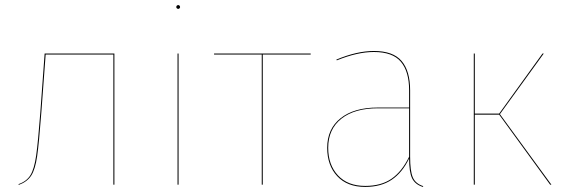

<svg xmlns="http://www.w3.org/2000/svg" viewBox="-20 -728 2243 757"><path d="M431 -517V0H427V-513H160L143 -285Q134 -165 126.5 -112.5Q119 -60 103 -35.5Q87 -11 54 1L53 -2Q85 -13 100 -37.5Q115 -62 122.5 -114.5Q130 -167 139 -285L156 -517Z M684 0H680V-517H684ZM690 -700Q690 -698 688 -695.5Q686 -693 683 -693Q679 -693 677 -695.5Q675 -698 675 -700Q675 -703 677 -705.5Q679 -708 683 -708Q686 -708 688 -705.5Q690 -703 690 -700Z M1205 -513H1016V0H1012V-513H824V-517H1205Z M1649 6 1647 9Q1616 -1 1604.5 -25.5Q1593 -50 1593 -103Q1566 -47 1524 -19Q1482 9 1420 9Q1349 9 1309.5 -33.5Q1270 -76 1270 -145Q1270 -220 1323 -262Q1376 -304 1469 -304H1593V-372Q1593 -446 1560.5 -484.5Q1528 -523 1454 -523Q1389 -523 1308 -490L1306 -493Q1387 -527 1454 -527Q1530 -527 1563.5 -487.5Q1597 -448 1597 -372V-110Q1597 -54 1607.5 -29Q1618 -4 1649 6ZM1593 -110V-301H1470Q1378 -301 1326 -260Q1274 -219 1274 -145Q1274 -78 1312.5 -36.5Q1351 5 1420 5Q1483 5 1524 -23.5Q1565 -52 1593 -110Z M1951 -278 2154 0H2149L1948 -276H1852V0H1848V-517H1852V-280H1948L2119 -517H2124Z"/></svg>

Font: FiraGO Four
Style: Regular
Weight: 100
Designer: bBox Type
Foundry: bBox Type GmbH
Version: Version 1.001